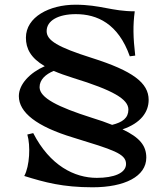

<svg xmlns="http://www.w3.org/2000/svg" viewBox="-20 -780 711 815"><path d="M60 -372C60 -303 135 -243 291 -196C460 -144 515 -128 515 -84C515 -45 463 -25 391 -25C296 -25 192 -77 121 -215L96 -209C110 -162 106 -75 83 -33C170 -6 246 15 373 15C509 15 601 -31 601 -111C601 -161 574 -196 500 -231C577 -257 611 -304 611 -356C611 -428 544 -479 370 -534C225 -580 178 -608 178 -648C178 -693 228 -720 302 -720C392 -720 482 -680 531 -541L554 -544C545 -622 544 -673 552 -732C454 -732 407 -760 300 -760C190 -760 90 -708 90 -620C90 -574 110 -534 170 -499C108 -472 60 -423 60 -372ZM148 -410C148 -442 174 -465 208 -479C231 -469 259 -459 291 -449C460 -397 525 -359 525 -315C525 -279 500 -261 456 -250C431 -260 403 -270 370 -280C225 -326 148 -365 148 -410Z"/></svg>

Font: Basteleur Moonlight
Style: Regular
Weight: 300
Designer: Keussel
Foundry: Keussel Studio
Version: Version 1.300;Glyphs 3.2 (3192)